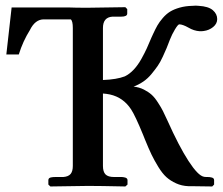

<svg xmlns="http://www.w3.org/2000/svg" viewBox="-20 -673 805 694"><path d="M747.1 1 674.8 0H661.1Q636.7 -1 616.5 -10.3Q596.2 -19.5 581.5 -32.7Q566.9 -45.9 552.5 -69.3Q538.1 -92.8 527.8 -114Q517.6 -135.3 503.9 -168.9Q502.9 -171.9 500.5 -177.5Q498 -183.1 497.1 -186Q468.8 -254.9 454.1 -277.3Q425.8 -320.8 377.4 -331.5Q365.7 -334 352.1 -335V-73.2Q352.1 -52.2 361.3 -42.7Q370.6 -33.2 392.1 -33.2H418Q424.3 -33.2 428.2 -32.2Q440.9 -30.3 440.9 -22V-5.9L433.1 1Q337.9 -1 298.8 -1L162.1 1L154.8 -5.9V-22Q154.8 -30.8 167 -32.2Q170.9 -33.2 182.1 -33.2H194.8H209Q227.5 -34.7 235.4 -44.4Q243.2 -54.2 243.2 -73.2V-571.8Q243.2 -597.2 235.8 -603H138.2Q106.9 -603 87.9 -564Q63 -524.4 47.9 -476.1H2.9L22 -646H230Q252.9 -645 295.9 -645L433.1 -647L439.9 -640.1V-624Q439.9 -612.8 418 -612.8H392.1H386.2Q352.1 -610.4 352.1 -571.8V-383.8Q401.9 -385.7 431.2 -397Q448.2 -405.3 463.4 -421.4Q478.5 -437.5 491 -460Q503.4 -482.4 510.7 -498.5Q518.1 -514.6 527.8 -538.1Q528.8 -540 530.5 -543.9Q532.2 -547.9 533.2 -549.8Q541.5 -567.9 548.8 -580.8Q556.2 -593.8 568.4 -607.9Q580.6 -622.1 594.7 -630.9Q608.9 -639.6 629.6 -645.5Q650.4 -651.4 675.8 -651.9Q688 -653.3 698.2 -651.9Q733.4 -649.9 749.3 -636.2Q765.1 -622.6 765.1 -604Q765.1 -587.4 750.5 -575.4Q735.8 -563.5 716.8 -561Q711.9 -560.1 702.1 -560.1Q680.7 -561.5 661.1 -573.2Q640.1 -585 627.9 -585Q623.5 -585 612.5 -566.9Q601.6 -548.8 594.2 -529.8Q586.4 -509.3 582.3 -499.3Q578.1 -489.3 568.6 -468.5Q559.1 -447.8 550 -434.8Q541 -421.9 527.8 -405.8Q514.6 -389.6 498.3 -378.4Q481.9 -367.2 462.9 -359.9Q482.9 -357.9 499.8 -349.4Q516.6 -340.8 527.8 -330.8Q539.1 -320.8 551 -302.2Q563 -283.7 568.8 -272Q574.7 -260.3 585 -237.8Q627 -144 661.4 -91.1Q695.8 -38.1 716.8 -34.2Q719.7 -33.2 728 -33.2H729Q738.3 -33.2 741.2 -32.2Q753.9 -30.8 753.9 -22V-5.9Z"/></svg>

Font: Common Serif SemiBold
Style: Regular
Weight: 600
Designer: Philipp H. Poll, Khaled Hosny
Foundry: Stefan Peev, Context Ltd.
Version: Version 1.026